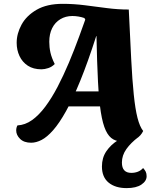

<svg xmlns="http://www.w3.org/2000/svg" viewBox="-20 -709 794 987"><path d="M140.3 24.7Q103.3 24.7 83.3 5Q63.3 -14.7 63.3 -38.3Q63.3 -53 69.7 -64.3Q109.3 -66.3 144.8 -91.7Q180.3 -117 213.2 -161.2Q246 -205.3 276.2 -263Q306.3 -320.7 334.2 -386.8Q362 -453 387.5 -522.7Q413 -592.3 437 -660H642Q649 -512.3 654.5 -404.3Q660 -296.3 667.7 -222.3Q675.3 -148.3 686.8 -103.2Q698.3 -58 716 -35.7Q705 -11.7 680.3 4.3Q655.7 20.3 618.7 20.3Q586.3 20.3 562.8 7.7Q539.3 -5 523.7 -38.3Q508 -71.7 498.3 -132.7Q488.7 -193.7 483.7 -289.7Q478.7 -385.7 476 -523.7H474.7Q431.7 -389.7 393 -294.8Q354.3 -200 319.5 -137.7Q284.7 -75.3 253.3 -39.8Q222 -4.3 194 10.2Q166 24.7 140.3 24.7ZM631 258Q572.7 258 538.3 229.7Q504 201.3 504 147Q504 102 526.5 68.8Q549 35.7 584.2 13.3Q619.3 -9 657.7 -22L691 -4Q652.3 25.3 629.5 57.5Q606.7 89.7 606.7 126.7Q606.7 179.7 655.3 179.7Q673 179.7 688.7 173.7Q704.3 167.7 715.7 154.7Q724.7 164.7 729.2 173.8Q733.7 183 733.7 197Q733.7 221.7 707 239.8Q680.3 258 631 258ZM288.3 -162 293.7 -239H555.3L556.7 -162ZM193.3 -352.7Q151.3 -352.7 123 -371.3Q94.7 -390 80.2 -421Q65.7 -452 65.7 -489Q65.7 -536 90.7 -582.2Q115.7 -628.3 168.3 -658.8Q221 -689.3 302.3 -689.3Q358.3 -689.3 415 -682.2Q471.7 -675 528.7 -667.5Q585.7 -660 641.7 -660L531 -565.7L419 -607.3L413.7 -616.3Q399.3 -621.3 383.5 -624Q367.7 -626.7 352 -626.7Q317.3 -626.7 290.2 -610.3Q263 -594 248.2 -564.3Q233.3 -534.7 233.3 -494.3Q233.3 -465.7 239.3 -438.8Q245.3 -412 261.3 -380Q247.3 -365.3 228.3 -359Q209.3 -352.7 193.3 -352.7Z"/></svg>

Font: Sansita Swashed Light
Style: Regular
Weight: 300
Designer: Pablo Cosgaya
Foundry: Omnibus-Type
Version: Version 1.003